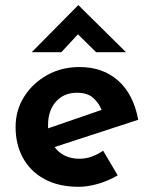

<svg xmlns="http://www.w3.org/2000/svg" viewBox="-20 -708 584 739"><path d="M283 11Q206 11 151.5 -18.5Q97 -48 68.5 -100Q40 -152 40 -219Q40 -284 73 -336Q106 -388 161.5 -419Q217 -450 286 -450Q376 -450 435 -397.5Q494 -345 512 -247L190 -142Q224 -97 286 -97Q310 -97 332.5 -105Q355 -113 377 -128L433 -33Q399 -13 359 -1Q319 11 283 11ZM165 -214 371 -285Q361 -311 339 -331Q317 -351 276 -351Q226 -351 195.5 -317Q165 -283 165 -227Q165 -220 165 -214ZM350 -507 280 -576 216 -507H102L281 -688H282L465 -507Z"/></svg>

Font: Reem Kufi SemiBold
Style: Regular
Weight: 600
Designer: Khaled Hosny
Version: Version 1.001